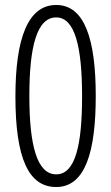

<svg xmlns="http://www.w3.org/2000/svg" viewBox="-20 -744 448 772"><path d="M365 -358C365 -587 320 -724 206 -724C92 -724 42 -589 42 -356C42 -105 96 8 206 8C323 8 365 -134 365 -358ZM98 -358C98 -556 128 -674 206 -674C282 -674 310 -553 310 -357C310 -161 283 -43 206 -43C129 -43 98 -159 98 -358Z"/></svg>

Font: Noto Sans Arabic ExtCond Light
Style: Regular
Weight: 300
Width: 2
Designer: Monotype Design Team, Nadine Chahine, Nizar Qandah and Khaled Hosny
Foundry: Monotype Imaging Inc.
Version: Version 2.012